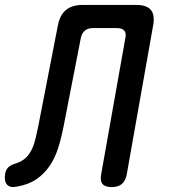

<svg xmlns="http://www.w3.org/2000/svg" viewBox="-75 -750 695 780"><path d="M160 -646Q168 -689 193 -709.5Q218 -730 261 -730H478Q521 -730 538 -709.5Q555 -689 547 -646L440 -42Q435 -15 420 -2.5Q405 10 379 10Q352 10 341.5 -2.5Q331 -15 336 -42L434 -594Q439 -615 430 -625.5Q421 -636 399 -636H303Q282 -636 269.5 -625.5Q257 -615 253 -594L184 -240Q175 -193 162 -151Q149 -109 127 -76.5Q105 -44 73 -22Q41 0 -6 8Q-34 14 -46.5 0Q-59 -14 -54 -44Q-51 -62 -40 -71.5Q-29 -81 -8 -87Q16 -95 31 -110Q46 -125 55.5 -146Q65 -167 70.5 -191.5Q76 -216 81 -240Z"/></svg>

Font: Maple Mono NL Medium
Style: Italic
Weight: 500
Italic angle: -10°
Monospace: yes
Designer: subframe7536
Version: Version 7.000